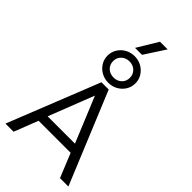

<svg xmlns="http://www.w3.org/2000/svg" viewBox="-356 -1294 1384 1384"><g transform="rotate(45 336.0 -602.5)"><path d="M15.5 0 294 -700H368L657 0H571.5L496.5 -183.5H170L98.5 0ZM193.5 -252H472L329 -599ZM331 -732Q292.5 -732 260.2 -749.8Q228 -767.5 208.5 -798.2Q189 -829 189 -867.5Q189 -905.5 208.5 -936.2Q228 -967 260.2 -984.8Q292.5 -1002.5 331 -1002.5Q370 -1002.5 402 -984.8Q434 -967 453.5 -936.2Q473 -905.5 473 -867.5Q473 -829 453.5 -798.2Q434 -767.5 402 -749.8Q370 -732 331 -732ZM331 -785.5Q368 -785.5 392.2 -808.5Q416.5 -831.5 416.5 -867.5Q416.5 -903 392.2 -926.2Q368 -949.5 331 -949.5Q294.5 -949.5 270 -926.2Q245.5 -903 245.5 -867.5Q245.5 -831.5 270 -808.5Q294.5 -785.5 331 -785.5ZM290 -1046.5 386 -1205H464L361 -1046.5Z"/></g></svg>

Font: Geologica Cursive ExtraLight
Style: Regular
Weight: 250
Designer: Sindre Bremnes, Frode Helland
Foundry: Monokrom Skriftforlag AS
Version: Version 1.010;gftools[0.9.28]